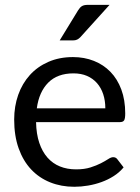

<svg xmlns="http://www.w3.org/2000/svg" viewBox="-20 -744 564 772"><path d="M483.5 -288Q483.5 -267 479 -260Q474.5 -253 462 -253H125Q126 -205 138 -169.5Q150 -134 171 -110.2Q192 -86.5 221 -74.8Q250 -63 286 -63Q319.5 -63 343.8 -70.8Q368 -78.5 385.5 -87.5Q403 -96.5 414.8 -104.2Q426.5 -112 435 -112Q446 -112 452 -103.5L477 -71Q460.5 -51 437.5 -36.2Q414.5 -21.5 388.2 -12Q362 -2.5 334 2.2Q306 7 278.5 7Q226 7 181.8 -10.8Q137.5 -28.5 105.2 -62.8Q73 -97 55 -147.5Q37 -198 37 -263.5Q37 -316.5 53.2 -362.5Q69.5 -408.5 100 -442.2Q130.5 -476 174.5 -495.2Q218.5 -514.5 273.5 -514.5Q319 -514.5 357.5 -499.2Q396 -484 424 -455.2Q452 -426.5 467.8 -384.2Q483.5 -342 483.5 -288ZM128 -308.5H403.5Q403.5 -339.5 395 -365.2Q386.5 -391 370 -409.8Q353.5 -428.5 329.8 -438.8Q306 -449 275.5 -449Q211 -449 174 -411.8Q137 -374.5 128 -308.5ZM420.5 -724.5 304 -595.5Q297 -588 290.2 -584.8Q283.5 -581.5 273 -581.5H220L294 -702.5Q301 -714 309.2 -719.2Q317.5 -724.5 333.5 -724.5Z"/></svg>

Font: LatoCHI
Style: Regular
Weight: 400
Designer: Lukasz Dziedzic
Foundry: tyPoland Lukasz Dziedzic
Version: Version 1.104